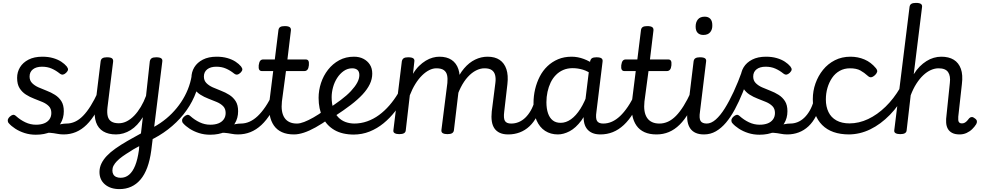

<svg xmlns="http://www.w3.org/2000/svg" viewBox="-20 -910 6766 1324"><path d="M298 -19Q330 -33 355 -41.5Q380 -50 401 -54Q422 -58 439 -58Q448 -58 450 -46.5Q452 -35 448 -20.5Q444 -6 436 5.5Q428 17 418 17Q396 17 373.5 12.5Q351 8 326.5 6Q302 4 272 13ZM227 19Q186 19 150 7.5Q114 -4 85.5 -22.5Q57 -41 40 -61Q33 -69 33.5 -80.5Q34 -92 47 -105Q59 -116 69 -118Q79 -120 90 -110Q120 -83 155 -66.5Q190 -50 228 -50Q260 -50 283.5 -59Q307 -68 320.5 -86.5Q334 -105 334 -131Q334 -160 317 -177.5Q300 -195 273 -206.5Q246 -218 215.5 -229.5Q185 -241 158.5 -258Q132 -275 115 -302Q98 -329 98 -373Q98 -413 118 -446Q138 -479 177 -499Q216 -519 272 -519Q313 -519 346 -509.5Q379 -500 402.5 -484.5Q426 -469 440 -452Q450 -439 449 -429.5Q448 -420 436 -408Q424 -397 414 -395.5Q404 -394 392 -403Q366 -424 336.5 -437Q307 -450 270 -450Q230 -450 207 -432Q184 -414 184 -382Q184 -355 201 -337.5Q218 -320 244.5 -308Q271 -296 301.5 -284.5Q332 -273 359 -256Q386 -239 403 -212.5Q420 -186 420 -143Q420 -95 397 -58Q374 -21 330.5 -1Q287 19 227 19Z M419 17Q405 17 398.5 5.5Q392 -6 394 -20.5Q396 -35 407 -46.5Q418 -58 439 -58Q469 -58 497.5 -71Q526 -84 552.5 -111Q579 -138 605 -179.5Q631 -221 656 -276Q663 -290 675 -289.5Q687 -289 695 -279.5Q703 -270 699 -258Q673 -188 642.5 -136Q612 -84 577.5 -50Q543 -16 503.5 0.5Q464 17 419 17Z M804 394Q742 394 704 362Q666 330 666 276Q666 246 679 218.5Q692 191 716 165.5Q740 140 776 114.5Q812 89 857 63Q873 54 889 45Q905 36 920.5 27.5Q936 19 952 10L965 -102Q947 -73 926 -50.5Q905 -28 881 -13Q857 2 831.5 9.5Q806 17 780 17Q727 17 692 -4Q657 -25 642.5 -66.5Q628 -108 635 -169L674 -487Q676 -502 686.5 -508.5Q697 -515 717 -515Q743 -515 752.5 -507.5Q762 -500 760 -484L721 -168Q717 -132 723 -108Q729 -84 748 -72Q767 -60 799 -60Q828 -60 855 -74Q882 -88 906 -113Q930 -138 951 -173Q972 -208 987 -249L1013 -487Q1016 -502 1026 -508.5Q1036 -515 1057 -515Q1082 -515 1092 -507.5Q1102 -500 1099 -484L1023 128Q1014 195 995.5 245Q977 295 949 328Q921 361 884.5 377.5Q848 394 804 394ZM812 316Q845 316 870 295Q895 274 912 232Q929 190 938 125L940 98Q929 104 918.5 109.5Q908 115 898 121Q888 127 878 134Q848 152 825 168.5Q802 185 786.5 201Q771 217 763 232.5Q755 248 755 266Q755 281 761.5 292.5Q768 304 781 310Q794 316 812 316Z M1006 62Q999 66 993 57Q987 48 984.5 33.5Q982 19 983.5 6.5Q985 -6 992 -10Q1042 -32 1085.5 -61.5Q1129 -91 1165 -127.5Q1201 -164 1229 -206Q1257 -248 1275.5 -294Q1294 -340 1302 -389Q1305 -403 1320 -406.5Q1335 -410 1348.5 -404Q1362 -398 1359 -382Q1349 -310 1320 -244Q1291 -178 1245 -121Q1199 -64 1138.5 -17.5Q1078 29 1006 62Z M1500 -19Q1532 -33 1557 -41.5Q1582 -50 1603 -54Q1624 -58 1641 -58Q1650 -58 1652 -46.5Q1654 -35 1650 -20.5Q1646 -6 1638 5.5Q1630 17 1620 17Q1598 17 1575.5 12.5Q1553 8 1528.5 6Q1504 4 1474 13ZM1429 19Q1388 19 1352 7.5Q1316 -4 1287.5 -22.5Q1259 -41 1242 -61Q1235 -69 1235.5 -80.5Q1236 -92 1249 -105Q1261 -116 1271 -118Q1281 -120 1292 -110Q1322 -83 1357 -66.5Q1392 -50 1430 -50Q1462 -50 1485.5 -59Q1509 -68 1522.5 -86.5Q1536 -105 1536 -131Q1536 -160 1519 -177.5Q1502 -195 1475 -206.5Q1448 -218 1417.5 -229.5Q1387 -241 1360.5 -258Q1334 -275 1317 -302Q1300 -329 1300 -373Q1300 -413 1320 -446Q1340 -479 1379 -499Q1418 -519 1474 -519Q1515 -519 1548 -509.5Q1581 -500 1604.5 -484.5Q1628 -469 1642 -452Q1652 -439 1651 -429.5Q1650 -420 1638 -408Q1626 -397 1616 -395.5Q1606 -394 1594 -403Q1568 -424 1538.5 -437Q1509 -450 1472 -450Q1432 -450 1409 -432Q1386 -414 1386 -382Q1386 -355 1403 -337.5Q1420 -320 1446.5 -308Q1473 -296 1503.5 -284.5Q1534 -273 1561 -256Q1588 -239 1605 -212.5Q1622 -186 1622 -143Q1622 -95 1599 -58Q1576 -21 1532.5 -1Q1489 19 1429 19Z M1621 17Q1607 17 1600.5 5.5Q1594 -6 1596 -20.5Q1598 -35 1609 -46.5Q1620 -58 1641 -58Q1672 -58 1701 -71Q1730 -84 1757 -109.5Q1784 -135 1810.5 -174Q1837 -213 1861 -266Q1868 -280 1880 -279Q1892 -278 1900.5 -269Q1909 -260 1905 -248Q1879 -181 1848.5 -131Q1818 -81 1782.5 -48Q1747 -15 1707 1Q1667 17 1621 17Z M2007 17Q1959 17 1924.5 1.5Q1890 -14 1869 -44Q1848 -74 1840 -116.5Q1832 -159 1838 -212L1864 -420H1786Q1773 -420 1767.5 -429.5Q1762 -439 1764 -460Q1767 -482 1774.5 -491Q1782 -500 1795 -500H1875L1900 -702Q1902 -717 1912 -723.5Q1922 -730 1943 -730Q1968 -730 1978 -722.5Q1988 -715 1986 -699L1962 -500H2088Q2101 -500 2106.5 -491Q2112 -482 2110 -460Q2108 -439 2100 -429.5Q2092 -420 2079 -420H1952L1924 -210Q1920 -173 1924.5 -145Q1929 -117 1942 -97.5Q1955 -78 1976.5 -68Q1998 -58 2027 -58Q2041 -58 2047.5 -46.5Q2054 -35 2052 -20.5Q2050 -6 2039 5.5Q2028 17 2007 17Z M2008 17Q1994 17 1987.5 5.5Q1981 -6 1983 -20.5Q1985 -35 1996 -46.5Q2007 -58 2028 -58Q2049 -58 2077.5 -69Q2106 -80 2141.5 -100Q2177 -120 2218 -150Q2231 -159 2242 -155Q2253 -151 2259 -139.5Q2265 -128 2264 -114.5Q2263 -101 2251 -92Q2200 -56 2156 -31.5Q2112 -7 2075 5Q2038 17 2008 17Z M2234 -154Q2288 -189 2330 -220.5Q2372 -252 2400 -282Q2428 -312 2443 -339.5Q2458 -367 2458 -392Q2458 -417 2444.5 -428Q2431 -439 2409 -439Q2377 -439 2350.5 -420.5Q2324 -402 2305 -372.5Q2286 -343 2276.5 -308Q2267 -273 2267 -240Q2267 -193 2279 -158.5Q2291 -124 2312.5 -101.5Q2334 -79 2363 -68.5Q2392 -58 2426 -58Q2440 -58 2446.5 -46.5Q2453 -35 2452.5 -20Q2452 -5 2444 6.5Q2436 18 2422 18Q2340 18 2286 -13.5Q2232 -45 2204.5 -102Q2177 -159 2177 -235Q2177 -287 2193.5 -337.5Q2210 -388 2242 -429Q2274 -470 2319 -494.5Q2364 -519 2421 -519Q2458 -519 2486 -504.5Q2514 -490 2530.5 -464.5Q2547 -439 2547 -402Q2547 -365 2530 -329.5Q2513 -294 2480 -258.5Q2447 -223 2398.5 -186Q2350 -149 2287 -108Z M2416 18Q2407 18 2402 6.5Q2397 -5 2398 -20Q2399 -35 2405 -46.5Q2411 -58 2421 -58Q2469 -58 2512.5 -73.5Q2556 -89 2594 -117Q2632 -145 2665 -183Q2698 -221 2725 -266Q2731 -275 2743 -271.5Q2755 -268 2764 -259Q2773 -250 2768 -241Q2741 -189 2705 -142.5Q2669 -96 2625 -60Q2581 -24 2529 -3Q2477 18 2416 18Z M3484 17Q3451 17 3427.5 6.5Q3404 -4 3390 -24Q3376 -44 3371.5 -73.5Q3367 -103 3371 -141L3396 -338Q3400 -368 3394.5 -391Q3389 -414 3371.5 -426.5Q3354 -439 3321 -439Q3292 -439 3262.5 -424Q3233 -409 3206 -379.5Q3179 -350 3157 -306.5Q3135 -263 3120 -207H3089Q3098 -282 3122 -340Q3146 -398 3180.5 -438.5Q3215 -479 3256.5 -499Q3298 -519 3342 -519Q3393 -519 3425.5 -497Q3458 -475 3472 -433Q3486 -391 3479 -330L3457 -140Q3451 -94 3462 -76Q3473 -58 3505 -58Q3519 -58 3525.5 -46.5Q3532 -35 3530 -20.5Q3528 -6 3516.5 5.5Q3505 17 3484 17ZM2733 15Q2714 15 2702 8.5Q2690 2 2693 -14L2751 -487Q2754 -502 2764 -508.5Q2774 -515 2794 -515Q2820 -515 2830 -507.5Q2840 -500 2837 -484L2828 -401Q2847 -433 2869.5 -455Q2892 -477 2916 -491.5Q2940 -506 2964 -512.5Q2988 -519 3010 -519Q3061 -519 3094 -497Q3127 -475 3141 -433Q3155 -391 3148 -330L3110 -11Q3108 2 3097.5 8.5Q3087 15 3065 15Q3045 15 3033.5 8.5Q3022 2 3024 -14L3065 -338Q3068 -369 3063 -391.5Q3058 -414 3040.5 -426.5Q3023 -439 2989 -439Q2965 -439 2940 -426.5Q2915 -414 2890.5 -390Q2866 -366 2844.5 -331.5Q2823 -297 2806 -253L2778 -11Q2777 2 2766 8.5Q2755 15 2733 15Z M3485 17Q3471 17 3464.5 5.5Q3458 -6 3460 -20.5Q3462 -35 3473 -46.5Q3484 -58 3505 -58Q3532 -58 3556.5 -68Q3581 -78 3602 -98Q3623 -118 3640 -147.5Q3657 -177 3668 -217Q3672 -231 3685 -233.5Q3698 -236 3709 -229Q3720 -222 3717 -208Q3705 -152 3683 -109.5Q3661 -67 3631 -39Q3601 -11 3564 3Q3527 17 3485 17Z M3827 17Q3777 17 3739 -7.5Q3701 -32 3680 -80Q3659 -128 3659 -198Q3659 -248 3670 -294.5Q3681 -341 3702 -382Q3723 -423 3755 -453.5Q3787 -484 3828.5 -501.5Q3870 -519 3922 -519Q3964 -519 4005.5 -503.5Q4047 -488 4081 -462L4076 -388Q4035 -419 3999.5 -429.5Q3964 -440 3929 -440Q3893 -440 3864 -427.5Q3835 -415 3813 -392.5Q3791 -370 3777 -340.5Q3763 -311 3755.5 -276.5Q3748 -242 3748 -205Q3748 -161 3759 -129Q3770 -97 3791.5 -80Q3813 -63 3846 -63Q3883 -63 3917.5 -87.5Q3952 -112 3982.5 -160Q4013 -208 4037 -279L4056 -222Q4028 -131 3989 -79Q3950 -27 3908 -5Q3866 17 3827 17ZM4120 17Q4087 17 4063.5 6.5Q4040 -4 4025.5 -24Q4011 -44 4006.5 -73.5Q4002 -103 4007 -141L4049 -485Q4052 -502 4062 -508.5Q4072 -515 4093 -515Q4118 -515 4128 -507.5Q4138 -500 4135 -483L4093 -140Q4086 -94 4097 -76Q4108 -58 4140 -58Q4152 -58 4157.5 -46.5Q4163 -35 4161 -20.5Q4159 -6 4149 5.5Q4139 17 4120 17Z M4120 17Q4106 17 4099.5 5.5Q4093 -6 4095 -20.5Q4097 -35 4108 -46.5Q4119 -58 4140 -58Q4171 -58 4200 -71Q4229 -84 4256 -109.5Q4283 -135 4309.5 -174Q4336 -213 4360 -266Q4367 -280 4379 -279Q4391 -278 4399.5 -269Q4408 -260 4404 -248Q4378 -181 4347.5 -131Q4317 -81 4281.5 -48Q4246 -15 4206 1Q4166 17 4120 17Z M4507 17Q4459 17 4424.5 1.5Q4390 -14 4369 -44Q4348 -74 4340 -116.5Q4332 -159 4338 -212L4364 -420H4286Q4273 -420 4267.5 -429.5Q4262 -439 4264 -460Q4267 -482 4274.5 -491Q4282 -500 4295 -500H4375L4400 -702Q4402 -717 4412 -723.5Q4422 -730 4443 -730Q4468 -730 4478 -722.5Q4488 -715 4486 -699L4462 -500H4588Q4601 -500 4606.5 -491Q4612 -482 4610 -460Q4608 -439 4600 -429.5Q4592 -420 4579 -420H4452L4424 -210Q4420 -173 4424.5 -145Q4429 -117 4442 -97.5Q4455 -78 4476.5 -68Q4498 -58 4527 -58Q4541 -58 4547.5 -46.5Q4554 -35 4552 -20.5Q4550 -6 4539 5.5Q4528 17 4507 17Z M4508 17Q4494 17 4487.5 5.5Q4481 -6 4483 -20.5Q4485 -35 4496 -46.5Q4507 -58 4528 -58Q4558 -58 4586.5 -71Q4615 -84 4641.5 -111Q4668 -138 4694 -179.5Q4720 -221 4745 -276Q4752 -290 4764 -289.5Q4776 -289 4784 -279.5Q4792 -270 4788 -258Q4762 -188 4731.5 -136Q4701 -84 4666.5 -50Q4632 -16 4592.5 0.5Q4553 17 4508 17Z M4834 17Q4801 17 4777.5 6.5Q4754 -4 4740 -24Q4726 -44 4721 -73.5Q4716 -103 4721 -141L4763 -487Q4765 -502 4775.5 -508.5Q4786 -515 4806 -515Q4832 -515 4842 -507.5Q4852 -500 4849 -484L4807 -140Q4800 -94 4811 -76Q4822 -58 4855 -58Q4869 -58 4875.5 -46.5Q4882 -35 4880 -20.5Q4878 -6 4866.5 5.5Q4855 17 4834 17ZM4830 -669Q4805 -669 4791 -683.5Q4777 -698 4777 -727Q4777 -757 4792.5 -776Q4808 -795 4840 -795Q4864 -795 4878 -780.5Q4892 -766 4892 -736Q4893 -707 4877.5 -688Q4862 -669 4830 -669Z M4835 17Q4821 17 4816 5.5Q4811 -6 4814 -20.5Q4817 -35 4827 -46.5Q4837 -58 4853 -58Q4884 -58 4915.5 -85.5Q4947 -113 4978 -162.5Q5009 -212 5039.5 -278Q5070 -344 5098 -422Q5103 -439 5117.5 -438.5Q5132 -438 5143 -428Q5154 -418 5149 -404Q5127 -335 5101.5 -272Q5076 -209 5047.5 -156Q5019 -103 4986.5 -64.5Q4954 -26 4916.5 -4.5Q4879 17 4835 17Z M5288 -19Q5320 -33 5345 -41.5Q5370 -50 5391 -54Q5412 -58 5429 -58Q5438 -58 5440 -46.5Q5442 -35 5438 -20.5Q5434 -6 5426 5.5Q5418 17 5408 17Q5386 17 5363.5 12.5Q5341 8 5316.5 6Q5292 4 5262 13ZM5217 19Q5176 19 5140 7.5Q5104 -4 5075.5 -22.5Q5047 -41 5030 -61Q5023 -69 5023.5 -80.5Q5024 -92 5037 -105Q5049 -116 5059 -118Q5069 -120 5080 -110Q5110 -83 5145 -66.5Q5180 -50 5218 -50Q5250 -50 5273.5 -59Q5297 -68 5310.5 -86.5Q5324 -105 5324 -131Q5324 -160 5307 -177.5Q5290 -195 5263 -206.5Q5236 -218 5205.5 -229.5Q5175 -241 5148.5 -258Q5122 -275 5105 -302Q5088 -329 5088 -373Q5088 -413 5108 -446Q5128 -479 5167 -499Q5206 -519 5262 -519Q5303 -519 5336 -509.5Q5369 -500 5392.5 -484.5Q5416 -469 5430 -452Q5440 -439 5439 -429.5Q5438 -420 5426 -408Q5414 -397 5404 -395.5Q5394 -394 5382 -403Q5356 -424 5326.5 -437Q5297 -450 5260 -450Q5220 -450 5197 -432Q5174 -414 5174 -382Q5174 -355 5191 -337.5Q5208 -320 5234.5 -308Q5261 -296 5291.5 -284.5Q5322 -273 5349 -256Q5376 -239 5393 -212.5Q5410 -186 5410 -143Q5410 -95 5387 -58Q5364 -21 5320.5 -1Q5277 19 5217 19Z M5409 17Q5395 17 5388.5 5.5Q5382 -6 5384 -20.5Q5386 -35 5397 -46.5Q5408 -58 5429 -58Q5456 -58 5480.5 -68Q5505 -78 5526 -98Q5547 -118 5564 -147.5Q5581 -177 5592 -217Q5596 -231 5609 -233.5Q5622 -236 5633 -229Q5644 -222 5641 -208Q5629 -152 5607 -109.5Q5585 -67 5555 -39Q5525 -11 5488 3Q5451 17 5409 17Z M5836 17Q5714 17 5649.5 -48Q5585 -113 5585 -226Q5585 -283 5603.5 -335Q5622 -387 5655.5 -428.5Q5689 -470 5737 -494.5Q5785 -519 5845 -519Q5896 -519 5941 -500Q5986 -481 6020 -440Q6032 -425 6028.5 -414Q6025 -403 6014 -392Q6001 -380 5989 -377.5Q5977 -375 5964 -387Q5940 -409 5913 -424Q5886 -439 5841 -439Q5802 -439 5770.5 -421.5Q5739 -404 5718 -373Q5697 -342 5686 -304Q5675 -266 5675 -224Q5675 -175 5693 -137.5Q5711 -100 5748 -79.5Q5785 -59 5839 -59Q5853 -59 5860 -47.5Q5867 -36 5866 -21Q5865 -6 5857.5 5.5Q5850 17 5836 17Z M5831 17Q5823 17 5818.5 5.5Q5814 -6 5814.5 -21Q5815 -36 5821 -47.5Q5827 -59 5837 -59Q5903 -59 5966.5 -89Q6030 -119 6086.5 -174Q6143 -229 6187 -304Q6192 -313 6204 -308Q6216 -303 6224.5 -293Q6233 -283 6228 -274Q6180 -183 6116.5 -118Q6053 -53 5981 -18Q5909 17 5831 17Z M6597 17Q6566 17 6546 6.5Q6526 -4 6516 -22Q6506 -40 6504.5 -64.5Q6503 -89 6507 -116L6530 -338Q6536 -386 6518 -412.5Q6500 -439 6452 -439Q6426 -439 6399 -427Q6372 -415 6346.5 -391Q6321 -367 6299 -332.5Q6277 -298 6260 -253L6232 -11Q6231 2 6220 8.5Q6209 15 6188 15Q6168 15 6156 8.5Q6144 2 6147 -14L6252 -862Q6254 -877 6264.5 -883.5Q6275 -890 6296 -890Q6321 -890 6331 -882.5Q6341 -875 6338 -859L6281 -398Q6300 -429 6322 -451Q6344 -473 6368.5 -488.5Q6393 -504 6419 -511.5Q6445 -519 6471 -519Q6523 -519 6557 -498Q6591 -477 6606 -435.5Q6621 -394 6613 -330L6588 -105Q6587 -92 6588 -81.5Q6589 -71 6595 -65Q6601 -59 6613 -59Q6624 -59 6633 -64Q6642 -69 6649.5 -77.5Q6657 -86 6664 -95Q6672 -103 6681.5 -103Q6691 -103 6702 -94Q6715 -85 6716.5 -75Q6718 -65 6712 -54Q6701 -36 6684 -19.5Q6667 -3 6645 7Q6623 17 6597 17Z"/></svg>

Font: Playwrite GB J
Style: Italic
Weight: 400
Italic angle: -7.01216°
Designer: Veronika Burian, José Scaglione
Foundry: TypeTogether
Version: Version 1.002